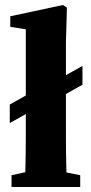

<svg xmlns="http://www.w3.org/2000/svg" viewBox="-20 -746 363 766"><path d="M26 0V-47L81 -59Q82 -97 82.5 -135Q83 -173 83 -210V-291L19 -255V-329L83 -365V-629L21 -639V-681L231 -726L247 -716L243 -576V-446L309 -483V-408L243 -371V-210Q243 -172 243.5 -134Q244 -96 245 -58L300 -47V0Z"/></svg>

Font: Source Serif Pro
Style: Bold
Weight: 700
Designer: Frank Grießhammer
Foundry: Adobe Systems Incorporated
Version: Version 3.001;hotconv 1.0.111;makeotfexe 2.5.65597